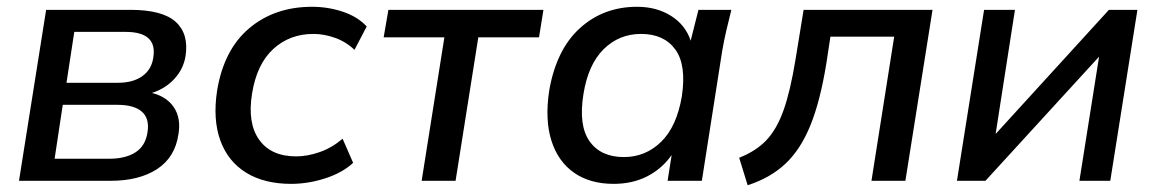

<svg xmlns="http://www.w3.org/2000/svg" viewBox="-20 -533 3409 566"><path d="M36 0 116 -504H364Q459 -504 498 -468.5Q537 -433 527 -368Q521 -330 494.5 -301Q468 -272 428 -259Q472 -248 493 -216Q514 -184 506 -137Q496 -69 443 -34.5Q390 0 306 0ZM176 -289H328Q372 -289 399.5 -308.5Q427 -328 432 -364Q444 -439 350 -439H199ZM141 -65H301Q350 -65 379.5 -84Q409 -103 415 -144Q421 -184 398 -204Q375 -224 326 -224H165Z M838 9Q759 9 705.5 -24Q652 -57 629.5 -119Q607 -181 620 -266Q640 -387 715 -450Q790 -513 900 -513Q947 -513 990.5 -498.5Q1034 -484 1061 -455L1025 -386Q1000 -410 967.5 -421.5Q935 -433 904 -433Q834 -433 785.5 -388.5Q737 -344 723 -257Q709 -170 744 -121Q779 -72 853 -72Q886 -72 922 -84.5Q958 -97 990 -124L1021 -53Q990 -24 939.5 -7.5Q889 9 838 9Z M1223 0 1290 -423H1111L1125 -504H1582L1569 -423H1390L1323 0Z M1789 9Q1719 9 1672 -24Q1625 -57 1605.5 -118.5Q1586 -180 1599 -266Q1620 -387 1689.5 -450Q1759 -513 1858 -513Q1916 -513 1958.5 -486Q2001 -459 2016 -413L2039 -504H2136Q2128 -473 2121 -442.5Q2114 -412 2109 -383L2049 0H1948L1960 -76Q1932 -36 1888.5 -13.5Q1845 9 1789 9ZM1819 -70Q1883 -70 1929 -115Q1975 -160 1990 -249Q2004 -342 1970.5 -387.5Q1937 -433 1870 -433Q1805 -433 1759.5 -388Q1714 -343 1700 -256Q1685 -163 1718 -116.5Q1751 -70 1819 -70Z M2184 13 2159 -68Q2208 -87 2239 -119.5Q2270 -152 2290 -208.5Q2310 -265 2325 -357L2349 -504H2729L2649 0H2549L2616 -425H2428L2416 -346Q2398 -235 2369 -163.5Q2340 -92 2295 -50Q2250 -8 2184 13Z M2801 0 2881 -504H2972L2915 -138L3249 -504H3333L3253 0H3162L3220 -366L2885 0Z"/></svg>

Font: Mulish SemiBold
Style: Italic
Weight: 600
Italic angle: -9°
Designer: Vernon Adams
Foundry: Vernon Adams
Version: Version 3.603; ttfautohint (v1.8.3)